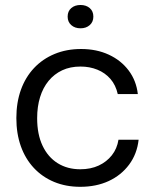

<svg xmlns="http://www.w3.org/2000/svg" viewBox="-20 -726 602 755"><path d="M295.6 8.6Q239 8.6 192.6 -10.7Q146.3 -30 113 -65.7Q79.7 -101.4 62 -150.9Q44.3 -200.4 44.3 -261.6Q44.3 -322.7 62.1 -372.6Q80 -422.4 113.8 -458.4Q147.6 -494.3 194.6 -513.8Q241.6 -533.3 299.1 -533.3Q359.6 -533.3 407.6 -511.1Q455.7 -489 485.9 -448.9Q516 -408.9 522 -356H443.1Q435.1 -391.6 414.3 -415.6Q393.4 -439.6 363.1 -451.9Q332.7 -464.3 296.6 -464.3Q256 -464.3 224.6 -449.6Q193.3 -434.9 171.1 -408Q149 -381.1 137.6 -344.1Q126.1 -307 126.1 -261.3Q126.1 -197.7 147.4 -152.9Q168.6 -108.1 206.7 -84.3Q244.9 -60.4 295.6 -60.4Q336.7 -60.4 368.1 -75Q399.4 -89.6 419.9 -115.5Q440.3 -141.4 445.9 -176.6H525.1Q518.9 -120.6 487.7 -78.7Q456.6 -36.9 407.5 -14.1Q358.4 8.6 295.6 8.6ZM296.6 -614.7Q274.4 -614.7 260.2 -627.3Q246 -639.9 246 -660.6Q246 -682 260.2 -694.2Q274.4 -706.4 296.6 -706.4Q318.7 -706.4 332.9 -694.2Q347.1 -682 347.1 -660.6Q347.1 -639.9 332.9 -627.3Q318.7 -614.7 296.6 -614.7Z"/></svg>

Font: Mona Sans ExtraLight
Style: Regular
Weight: 200
Designer: Deni Anggara
Foundry: GitHub
Version: Version 2.000